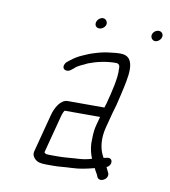

<svg xmlns="http://www.w3.org/2000/svg" viewBox="-73 -677 662 748"><g transform="rotate(10 257.5 -303.0)"><path d="M473 -584C470.1 -572.7 478.7 -561 490 -561C500.6 -561 511.5 -570.4 514.2 -581C517.2 -592.3 509.7 -603 497.5 -603C486.5 -603 475.9 -594.9 473 -584ZM250.6 -594C247.4 -581.8 254.7 -572 266.9 -572C277.4 -572 289.1 -580.4 291.9 -591C294.8 -602.3 286.2 -614 274.9 -614C264.3 -614 253.4 -604.6 250.6 -594ZM171.7 -388C177 -388 182.2 -390 187.2 -394L197.3 -402C212.3 -416.8 228.6 -419.7 246.7 -430C278 -442.1 315.7 -451 354.2 -451C368.9 -451 371 -441 370.2 -428C372.6 -393.9 358.1 -336 346 -290C344.4 -284 342.5 -278 340.3 -272H195.3C167.7 -272 148.2 -237.4 140.2 -207L100.7 -56C98.1 -46 100.9 -36.7 109.3 -28C119.9 -16.7 133.6 -14 156.7 -14H182.7C210.3 -14 222.5 -16.9 254.7 -18C288.5 -19.2 313.2 -25.2 340.4 -32C341.5 -32 343.5 -32.6 344.6 -33C348.9 -21.3 357.1 -12.5 361 0C372.1 19.5 406.8 0.7 399.8 -22C396.2 -29.8 392.5 -37.4 388.8 -45C411.8 -55.2 408.7 -86.7 384.2 -81L371.4 -78C368.7 -83 368.7 -83 366.1 -88C353 -114.8 347.9 -152.3 359.9 -198C365.2 -218.3 370.5 -238.7 375.9 -259C378.7 -269.7 381.6 -279.7 384.7 -289C387.5 -299.7 390.9 -314 395 -332C410.2 -400.1 435.2 -490 365.4 -490C346.5 -490 335.1 -487.5 319.3 -486C302.8 -484.7 277.7 -477.9 262.9 -473C245.8 -468.4 233.5 -461.4 219.5 -456C202.3 -448.4 190.8 -441.2 175.4 -429L165.3 -421C160.9 -417 158 -412.2 156.5 -406.5C153.6 -395.5 160.8 -388 171.7 -388ZM330.1 -233 320.9 -198C313.4 -169.6 315.1 -148 314.3 -127C315.1 -104.5 320.5 -84.3 327.6 -67C307 -60.7 290 -58 262.9 -57C232 -54.8 218.6 -53 192.9 -53H167.9C159.9 -53 153.3 -53.3 148.2 -54C145.5 -54.7 143.1 -59 140.5 -59L179.8 -209C181.2 -214.3 182.6 -218.7 184.2 -222C185 -225.3 187 -229 190.1 -233Z"/></g></svg>

Font: Just Breathe
Style: Obl5
Weight: 400
Foundry: Cannot Into Space Fonts
Version: Version 0.72